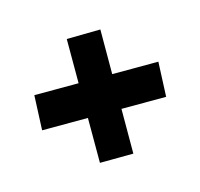

<svg xmlns="http://www.w3.org/2000/svg" viewBox="-82 -576 543 521"><g transform="rotate(30 190.0 -315.5)"><path d="M100 -156 34 -228 280 -475 346 -403ZM280 -158 34 -404 100 -472 346 -225Z"/></g></svg>

Font: Bricolage Grotesque Condensed
Style: Bold
Weight: 700
Width: 3
Designer: Mathieu Triay
Foundry: Atelier Triay
Version: Version 1.001;gftools[0.9.33.dev8+g029e19f]